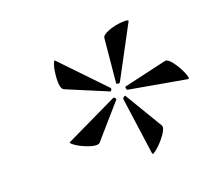

<svg xmlns="http://www.w3.org/2000/svg" viewBox="-65 -767 594 532"><g transform="rotate(-15 231.5 -501.0)"><path d="M165 -377Q154 -377 136.5 -382.5Q119 -388 107.5 -395Q96 -402 99 -404L246 -491L248 -492Q250 -492 252.5 -489Q255 -486 254 -485L178 -381Q175 -377 165 -377ZM273 -482Q273 -484 276.5 -487Q280 -490 281 -488L357 -383Q362 -376 351.5 -357.5Q341 -339 326.5 -324Q312 -309 311 -315L273 -481ZM109 -592Q109 -609 112 -622.5Q115 -636 118 -633L247 -520Q248 -519 248 -517Q248 -515 246.5 -512.5Q245 -510 243 -511L121 -550Q109 -554 109 -592ZM288 -513 411 -553Q420 -556 434 -540Q448 -524 457.5 -506Q467 -488 461 -488L291 -503Q289 -503 287.5 -507.5Q286 -512 288 -513ZM343 -686 276 -529Q275 -526 270 -526Q265 -526 265 -529L266 -658Q266 -667 285 -676Q304 -685 324.5 -688Q345 -691 343 -686Z"/></g></svg>

Font: Cormorant Garamond
Style: Italic
Weight: 400
Italic angle: -10°
Designer: Christian Thalmann (Catharsis Fonts)
Foundry: Catharsis Fonts
Version: Version 4.000